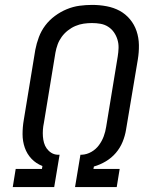

<svg xmlns="http://www.w3.org/2000/svg" viewBox="-20 -763 640 783"><path d="M32 0 44 -74H151L153 -86Q127 -96 108.5 -115.5Q90 -135 81 -161Q72 -187 72 -216Q72 -245 77 -274L124 -560Q129 -586 138.5 -611.5Q148 -637 164.5 -659Q181 -681 204 -698Q227 -715 252.5 -725.5Q278 -736 304 -739.5Q330 -743 356 -743Q386 -743 415 -737.5Q444 -732 468 -719Q492 -706 510 -684.5Q528 -663 537 -636Q546 -609 546.5 -579.5Q547 -550 542 -520L494 -234Q490 -209 480 -184.5Q470 -160 452.5 -139.5Q435 -119 411.5 -105Q388 -91 363 -84L361 -74H468L456 0H286L308 -132H314Q334 -133 352.5 -143.5Q371 -154 383.5 -171Q396 -188 403 -207Q410 -226 413 -246L460 -532Q463 -550 463.5 -567.5Q464 -585 459 -601.5Q454 -618 444.5 -631.5Q435 -645 421 -654Q407 -663 390 -666Q373 -669 355 -669Q338 -669 321 -666.5Q304 -664 287.5 -657Q271 -650 256.5 -638.5Q242 -627 231.5 -612.5Q221 -598 215 -581.5Q209 -565 206 -548L159 -262Q156 -248 155 -234Q154 -220 155 -206.5Q156 -193 159.5 -180.5Q163 -168 170.5 -157.5Q178 -147 189 -140Q200 -133 214 -132H223L201 0Z"/></svg>

Font: Zed Sans Extended
Style: Italic
Weight: 400
Width: 7
Italic angle: -9°
Designer: Belleve Invis
Foundry: Belleve Invis
Version: Version 1.0.0; ttfautohint (v1.8.4)